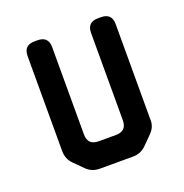

<svg xmlns="http://www.w3.org/2000/svg" viewBox="-97 -572 639 668"><g transform="rotate(-20 223.0 -238.0)"><path d="M113 -11Q133 9 162 9H285Q314 9 334 -11L366 -43Q388 -65 386 -93V-445Q386 -485 346 -485H335Q295 -485 295 -445V-122Q295 -82 255 -82H191Q151 -82 151 -122V-445Q151 -485 111 -485H100Q60 -485 60 -445V-93Q60 -64 80 -44Z"/></g></svg>

Font: WD-XL Lubrifont TC
Style: Regular
Weight: 400
Designer: [WD-XL Lubrifont] Copyright 2020-2022 (c) NightFurySL2001, Skr-ZERO; [ZCOOL QingKe HuangYou] Copyright 2018-2022 (c) The
Version: Version 2.001;hotconv 1.1.1;makeotfexe 2.6.0